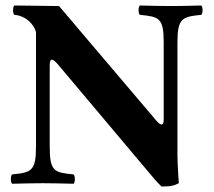

<svg xmlns="http://www.w3.org/2000/svg" viewBox="-20 -667 780 699"><path d="M631 0C631 0 626 -71 626 -102V-512C626 -601 643 -606 713 -613C719 -619 719 -641 713 -647C664 -646 647 -645 605 -645C560 -645 539 -646 489 -647C483 -641 483 -619 489 -613C559 -606 576 -603 576 -512V-231C576 -206 563 -211 549 -228L284 -540L195 -645L32 -647C26 -641 26 -619 32 -613C75 -610 105 -576 111 -550V-133C111 -44 94 -39 24 -32C18 -26 18 -4 24 2C73 1 92 0 136 0C180 0 198 1 248 2C254 -4 254 -26 248 -32C178 -39 161 -42 161 -133V-430C161 -440 163 -450 169 -450C174 -450 182 -443 193 -430L528 -32C548 -7 568 12 568 12C603 12 613 9 631 0Z"/></svg>

Font: Libertinus Serif
Style: Bold
Weight: 700
Designer: Philipp H. Poll, Khaled Hosny
Foundry: Caleb Maclennan
Version: Version 7.050;RELEASE